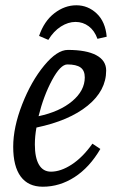

<svg xmlns="http://www.w3.org/2000/svg" viewBox="-20 -697 444 727"><path d="M30 -141Q30 -215 64 -302Q98 -389 147 -448.5Q196 -508 237 -508Q307 -508 344.5 -488Q382 -468 382 -430Q382 -354 312 -297Q242 -240 118 -214Q112 -181 112 -150Q112 -100 127.5 -73.5Q143 -47 173 -47Q210 -47 251.5 -74Q293 -101 330 -153L360 -133Q319 -63 262.5 -26.5Q206 10 142 10Q87 10 58.5 -28.5Q30 -67 30 -141ZM301 -404Q301 -430 285 -441.5Q269 -453 235 -453Q209 -453 177 -393.5Q145 -334 126 -257Q206 -274 253.5 -314Q301 -354 301 -404ZM269 -677Q313 -677 346 -646Q379 -615 384 -558L349 -550Q338 -581 316 -597.5Q294 -614 266 -614Q238 -614 210.5 -596.5Q183 -579 163 -546L128 -561Q147 -617 186 -647Q225 -677 269 -677Z"/></svg>

Font: Andada Pro
Style: Italic
Weight: 400
Italic angle: -7°
Designer: Carolina Giovagnoli
Foundry: Huerta Tipografica
Version: Version 3.005; ttfautohint (v1.8.4)